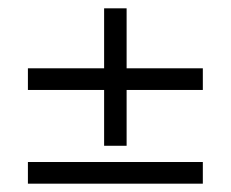

<svg xmlns="http://www.w3.org/2000/svg" viewBox="-20 -502 554 461"><path d="M230 -152V-286H47V-338H230V-482H284V-338H467V-286H284V-152ZM47 -61V-113H467V-61Z"/></svg>

Font: Spectral Medium
Style: Regular
Weight: 500
Designer: Jean-Baptiste Levee
Foundry: Production Type
Version: Version 2.001